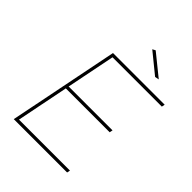

<svg xmlns="http://www.w3.org/2000/svg" viewBox="-248 -1020 1148 1148"><g transform="rotate(45 326.5 -445.5)"><path d="M385 -891 521 -781 495 -776 366 -881ZM649 -679H232L170 -370H541L537 -350H166L100 -20H531L527 0H76L216 -699H653Z"/></g></svg>

Font: TypoPRO Montserrat
Style: Italic
Weight: 250
Italic angle: -11.3°
Designer: Julieta Ulanovsky
Foundry: Julieta Ulanovsky
Version: Version 6.001